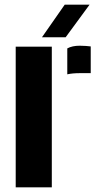

<svg xmlns="http://www.w3.org/2000/svg" viewBox="-20 -799 427 819"><path d="M267 -482V-592.5Q288 -604 320 -604Q333.5 -604 346.5 -603Q359.5 -602 367 -601V-487H322Q289 -487 267 -482ZM47 0V-600H201V0ZM159 -640 256 -779H362L260 -640Z"/></svg>

Font: Big Shoulders Stencil Text Black
Style: Regular
Weight: 900
Designer: Patric King
Foundry: XO Type Co
Version: Version 1.000